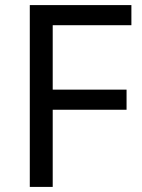

<svg xmlns="http://www.w3.org/2000/svg" viewBox="-20 -734 559 754"><path d="M187 0H97V-714H496V-635H187V-382H477V-303H187Z"/></svg>

Font: Noto Sans Old Sogdian
Style: Regular
Weight: 400
Designer: Monotype Design Team
Foundry: Monotype Imaging Inc.
Version: Version 2.002; ttfautohint (v1.8.4.7-5d5b)